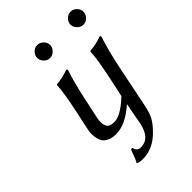

<svg xmlns="http://www.w3.org/2000/svg" viewBox="-251 -753 1067 1067"><g transform="rotate(-45 282.5 -219.0)"><path d="M372.6 -64H370.6Q285.6 10.3 211.9 9.8Q178.7 9.8 156.5 -2Q134.3 -13.7 126.2 -33Q118.2 -52.2 116.2 -76.7Q114.3 -101.1 120.6 -126L144 -234.9Q170.9 -362.3 172.4 -416L174.8 -418.9Q222.7 -422.4 267.1 -439Q276.4 -439 274.4 -429.2Q250 -357.4 227.1 -249L206.1 -149.9Q194.8 -106.4 199.5 -83.3Q204.1 -60.1 216.3 -52.5Q228.5 -44.9 254.4 -44.9Q303.7 -44.9 382.3 -119.1L407.2 -234.9Q434.1 -362.3 435.5 -416L438 -418.9Q485.8 -422.4 530.3 -439Q539.6 -439 537.1 -429.2Q512.7 -357.4 489.7 -249L478 -191.9Q474.1 -172.9 438.5 2Q427.7 55.2 414.1 82.3Q400.4 109.4 367.2 144Q301.3 212.9 219.7 212.9Q191.4 212.9 179.2 205.1V202.1Q187 191.9 196.8 164.3Q206.5 136.7 210.9 127.9L221.2 127Q225.1 139.2 227.5 144Q230 148.9 237.8 154.1Q245.6 159.2 258.3 159.2Q328.1 159.2 348.6 63Q349.6 58.6 352.1 43.9Q354.5 29.3 359.9 0.7Q365.2 -27.8 372.6 -64ZM478.5 -564.5Q462.9 -580.1 462.9 -600.1Q462.9 -620.1 478.5 -635.5Q494.1 -650.9 514.2 -650.9Q534.2 -650.9 549.6 -635.5Q564.9 -620.1 564.9 -600.1Q564.9 -580.1 549.6 -564.5Q534.2 -548.8 514.2 -548.8Q494.1 -548.8 478.5 -564.5ZM216.6 -564.5Q201.2 -580.1 201.2 -600.1Q201.2 -620.1 216.6 -635.5Q231.9 -650.9 252 -650.9Q272 -650.9 287.6 -635.5Q303.2 -620.1 303.2 -600.1Q303.2 -580.1 287.6 -564.5Q272 -548.8 252 -548.8Q231.9 -548.8 216.6 -564.5Z"/></g></svg>

Font: Linux Biolinum
Style: Italic
Weight: 400
Italic angle: -12°
Designer: Philipp H. Poll
Foundry: Philipp H. Poll
Version: Version 1.1.3 ; ttfautohint (v0.9)